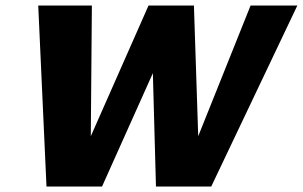

<svg xmlns="http://www.w3.org/2000/svg" viewBox="-20 -678 1101 698"><path d="M547 0 529 -658H685L705 -49H647L891 -658H1061L748 0ZM149 0 119 -658H314L309 -49H251L520 -658H646L351 0Z"/></svg>

Font: Ysabeau Infant Black
Style: Italic
Weight: 900
Italic angle: -12°
Designer: Christian Thalmann (Catharsis Fonts)
Version: Version 2.001;gftools[0.9.30]; featfreeze: ss01,ss02,lnum